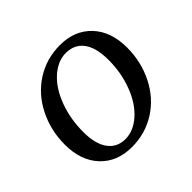

<svg xmlns="http://www.w3.org/2000/svg" viewBox="-125 -606 750 750"><g transform="rotate(-45 250.0 -230.5)"><path d="M115.7 -166Q115.7 -100.1 141.4 -65.2Q167 -30.3 212.9 -30.3Q257.3 -30.3 297.6 -65.9Q337.9 -101.6 361.3 -163.3Q384.8 -225.1 384.8 -295.9Q384.8 -363.3 359.1 -398.2Q333.5 -433.1 285.6 -433.1Q241.2 -433.1 201.4 -397.5Q161.6 -361.8 138.7 -300Q115.7 -238.3 115.7 -166ZM208.5 9.8Q127.4 9.8 78.6 -42.2Q29.8 -94.2 29.8 -182.6Q29.8 -261.2 63.5 -328.1Q97.2 -395 157 -433.1Q216.8 -471.2 291.5 -471.2Q372.6 -471.2 421.4 -419.2Q470.2 -367.2 470.2 -278.8Q470.2 -200.2 436.5 -133.3Q402.8 -66.4 343 -28.3Q283.2 9.8 208.5 9.8Z"/></g></svg>

Font: Liberation Serif
Style: Italic
Weight: 400
Italic angle: -16.333°
Designer: Steve Matteson
Foundry: Ascender Corporation
Version: Version 2.1.5